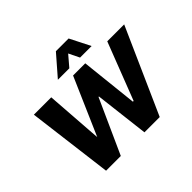

<svg xmlns="http://www.w3.org/2000/svg" viewBox="-197 -1213 1493 1493"><g transform="rotate(-45 549.0 -466.5)"><path d="M194 0 105 -705H296L330 -233L536 -705H670L721 -232H729L912 -705H1098L784 0H616L563 -447H558L356 0ZM429 -765 575 -933H715L800 -765H673L630 -853L555 -765Z"/></g></svg>

Font: Nunito Sans 7pt SemiCondensed Black
Style: Italic
Weight: 900
Width: 4
Italic angle: -9°
Designer: Vernon Adams
Foundry: Vernon Adams
Version: Version 3.101;gftools[0.9.27]